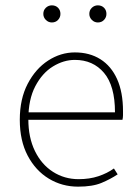

<svg xmlns="http://www.w3.org/2000/svg" viewBox="-20 -686 518 718"><path d="M272 12Q212 12 162.5 -18Q113 -48 83.5 -104Q54 -160 54 -238Q54 -316 83.5 -372.5Q113 -429 160 -459.5Q207 -490 260 -490Q315 -490 355.5 -464.5Q396 -439 418 -390Q440 -341 440 -270Q440 -263 440 -255Q440 -247 438 -238H70V-266H410Q410 -365 369 -413.5Q328 -462 260 -462Q218 -462 178 -437.5Q138 -413 112 -363.5Q86 -314 86 -240Q86 -172 110.5 -121.5Q135 -71 178 -43.5Q221 -16 274 -16Q315 -16 348 -27Q381 -38 406 -56L420 -34Q393 -16 359.5 -2Q326 12 272 12ZM174 -602Q161 -602 151.5 -611.5Q142 -621 142 -634Q142 -648 151.5 -657Q161 -666 174 -666Q188 -666 197 -657Q206 -648 206 -634Q206 -621 197 -611.5Q188 -602 174 -602ZM346 -602Q333 -602 323.5 -611.5Q314 -621 314 -634Q314 -648 323.5 -657Q333 -666 346 -666Q360 -666 369 -657Q378 -648 378 -634Q378 -621 369 -611.5Q360 -602 346 -602Z"/></svg>

Font: Source Sans 3 ExtraLight ExtraLight
Style: Regular
Weight: 250
Version: Version 3.052;hotconv 1.1.0;makeotfexe 2.6.0